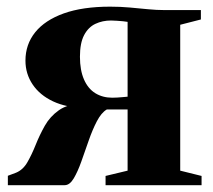

<svg xmlns="http://www.w3.org/2000/svg" viewBox="-20 -542 623 562"><path d="M3 0V-27.5L27 -36.5Q47.5 -45 60.2 -67.2Q73 -89.5 84.5 -118.2Q96 -147 111.2 -174Q126.5 -201 152.2 -219.2Q178 -237.5 219.5 -238.5L228 -226Q174.5 -227 135.5 -245.2Q96.5 -263.5 75.5 -294.8Q54.5 -326 54.5 -364.5Q54.5 -412 83 -447.5Q111.5 -483 166.8 -502.8Q222 -522.5 302.5 -522.5Q332.5 -522.5 360 -520Q387.5 -517.5 413 -515Q438.5 -512.5 461.5 -512.5H568V-485L507.5 -469.5V-42.5L570 -27V0H289V-27L353.5 -42.5V-221.5H292.5Q276.5 -212 263.5 -187Q250.5 -162 239.5 -130.2Q228.5 -98.5 218 -69Q207.5 -39.5 195.8 -19.8Q184 0 169.5 0ZM308.5 -256Q315.5 -256 323.8 -256.5Q332 -257 340.2 -257.8Q348.5 -258.5 353.5 -259V-478Q348.5 -479 340 -479.8Q331.5 -480.5 322.5 -481.2Q313.5 -482 305 -482Q280 -482 259.2 -472.2Q238.5 -462.5 226.2 -439.2Q214 -416 214 -376Q214 -336.5 225.8 -309.5Q237.5 -282.5 259 -269.2Q280.5 -256 308.5 -256Z"/></svg>

Font: Merriweather 120pt ExtraBold
Style: Regular
Weight: 800
Version: Version 2.100